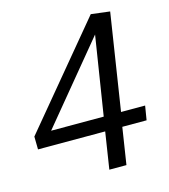

<svg xmlns="http://www.w3.org/2000/svg" viewBox="-107 -794 771 878"><g transform="rotate(-15 279.0 -354.5)"><path d="M422 -241H536L525 -174H410L383 0H302L329 -174H11L10 -235L404 -709L493 -698ZM91 -241H340L399 -614Z"/></g></svg>

Font: Bitter Pro
Style: Italic
Weight: 400
Italic angle: -9°
Designer: Sol Matas, and Bitter project Authors
Foundry: Sol Matas
Version: Version 1.010